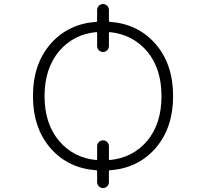

<svg xmlns="http://www.w3.org/2000/svg" viewBox="-20 -873 1040 970"><path d="M466.8 -64.5Q470.7 -64.5 470.7 -68.4V-134.8Q470.7 -146.5 479.5 -155.3Q488.3 -164.1 500.5 -164.1Q512.7 -164.1 521.5 -155.3Q530.3 -146.5 530.3 -134.8V-68.4Q530.3 -64.5 534.2 -64.5Q649.4 -75.2 722.7 -160.2Q795.9 -247.1 795.9 -387.2Q795.9 -527.3 722.7 -614.3Q649.4 -699.2 534.2 -710.9Q530.3 -710.9 530.3 -707V-640.6Q530.3 -627.9 521.5 -619.1Q512.7 -610.4 500.5 -610.4Q488.3 -610.4 479.5 -619.1Q470.7 -627.9 470.7 -640.6V-707Q470.7 -710.9 466.8 -710.9Q352.5 -700.2 279.3 -615.2Q205.1 -527.3 205.1 -387.2Q205.1 -247.1 279.3 -160.2Q352.5 -75.2 466.8 -64.5ZM530.3 -767.6Q530.3 -762.7 534.2 -762.7Q675.8 -752.9 764.6 -652.3Q854.5 -549.8 854.5 -387.7Q854.5 -225.6 764.6 -123Q675.8 -22.5 534.2 -12.7Q530.3 -12.7 530.3 -7.8V46.9Q530.3 59.6 521.5 68.4Q512.7 77.1 500.5 77.1Q488.3 77.1 479.5 68.4Q470.7 59.6 470.7 46.9V-7.8Q470.7 -12.7 466.8 -12.7Q325.2 -22.5 236.3 -123Q146.5 -225.6 146.5 -387.7Q146.5 -549.8 236.3 -652.3Q325.2 -752.9 466.8 -762.7Q470.7 -762.7 470.7 -767.6V-822.3Q470.7 -835 479.5 -843.8Q488.3 -852.5 500.5 -852.5Q512.7 -852.5 521.5 -843.8Q530.3 -835 530.3 -822.3Z"/></svg>

Font: Gen Jyuu Gothic L Monospace Light
Style: Regular
Weight: 300
Designer: [Source Han Sans]
Ryoko NISHIZUKA  (kana & ideographs); Paul D. Hunt (Latin, Greek & Cyrillic); Wenlong ZHANG  (bopomofo
Version: Version 1.002.20150607